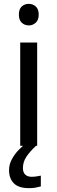

<svg xmlns="http://www.w3.org/2000/svg" viewBox="-20 -757 298 997"><path d="M173 -536V0H85V-536ZM130 -737Q150 -737 165.5 -723.5Q181 -710 181 -681Q181 -653 165.5 -639Q150 -625 130 -625Q108 -625 93 -639Q78 -653 78 -681Q78 -710 93 -723.5Q108 -737 130 -737ZM99 116Q99 138 111 149.5Q123 161 144 161Q161 161 172.5 158.5Q184 156 192 155V211Q178 215 164 217.5Q150 220 130 220Q77 220 52 195Q27 170 27 126Q27 97 41.5 70Q56 43 77.5 21Q99 -1 119 -15L167 0Q133 32 116 58.5Q99 85 99 116Z"/></svg>

Font: Noto Sans Ambassadori
Style: Regular
Weight: 400
Designer: Monotype Design Team
Foundry: Monotype Imaging Inc.
Version: Version 2.013